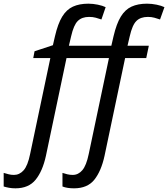

<svg xmlns="http://www.w3.org/2000/svg" viewBox="-132 -785 915 1045"><path d="M-48 240Q-67 240 -83 237Q-99 234 -112 230V156Q-98 160 -85 163.5Q-72 167 -56 167Q-26 167 -3.5 142Q19 117 32 53L142 -469H49L56 -506L156 -539L167 -587Q183 -656 206.5 -694.5Q230 -733 265 -749Q300 -765 349 -765Q374 -765 400.5 -759.5Q427 -754 443 -746L420 -679Q406 -684 389.5 -688.5Q373 -693 353 -693Q314 -693 291.5 -671Q269 -649 255 -587L243 -536H474L486 -588Q502 -656 525.5 -694.5Q549 -733 584 -749Q619 -765 668 -765Q694 -765 720.5 -759.5Q747 -754 763 -746L739 -679Q725 -684 708.5 -688.5Q692 -693 673 -693Q633 -693 610.5 -671Q588 -649 574 -587L562 -536H678L664 -469H549L437 63Q419 146 381.5 193Q344 240 271 240Q233 240 208 230V156Q220 160 234 163.5Q248 167 264 167Q294 167 316 141.5Q338 116 351 53L461 -469H230L118 63Q100 146 62 193Q24 240 -48 240Z"/></svg>

Font: Noto Sans
Style: Italic
Weight: 400
Italic angle: -12°
Designer: Monotype Design Team
Foundry: Monotype Imaging Inc.
Version: Version 2.013; ttfautohint (v1.8.4.7-5d5b)